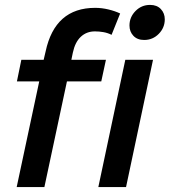

<svg xmlns="http://www.w3.org/2000/svg" viewBox="-20 -763 692 783"><path d="M48 0 140 -431H49L67 -519H158L166 -553Q204 -731 368 -731Q395 -731 422 -724.5Q449 -718 470 -708L435 -621Q419 -629 401.5 -632Q384 -635 367 -635Q333 -635 309.5 -613Q286 -591 277 -548L271 -519H412L393 -431H253L161 0ZM508 -659Q508 -693 532.5 -718Q557 -743 592 -743Q620 -743 636 -726Q652 -709 652 -684Q652 -650 627.5 -625Q603 -600 568 -600Q540 -600 524 -617Q508 -634 508 -659ZM381 0 491 -519H604L494 0Z"/></svg>

Font: Radio Canada Medium
Style: Italic
Weight: 500
Italic angle: -12°
Designer: Charles Daoud, Etienne Aubert Bonn, Alexandre Saumier Demers, Jacques Le Bailly
Foundry: Radio-Canada
Version: Version 2.104; ttfautohint (v1.8.4.7-5d5b);gftools[0.9.28.de